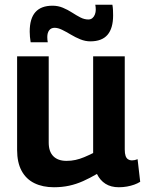

<svg xmlns="http://www.w3.org/2000/svg" viewBox="-20 -778 614 808"><path d="M207 10Q160 10 125 -7Q90 -24 71 -59Q52 -94 52 -147V-541H185V-178Q185 -140 204.5 -120.5Q224 -101 260 -101Q280 -101 298 -105Q316 -109 334 -116.5Q352 -124 372 -134V-541H505V-149Q505 -132 508.5 -122Q512 -112 519 -107.5Q526 -103 535 -103Q547 -103 559 -108L570 -13Q559 -6 545 -1Q531 4 514.5 7Q498 10 480 10Q447 10 424 -4.5Q401 -19 388 -46Q359 -29 330 -16Q301 -3 271 3.5Q241 10 207 10ZM109 -600Q107 -612 106 -623.5Q105 -635 105 -645Q105 -700 129 -727Q153 -754 201 -754Q224 -754 244.5 -745.5Q265 -737 283.5 -725Q302 -713 318.5 -704.5Q335 -696 352 -696Q362 -696 369 -702Q376 -708 379.5 -717.5Q383 -727 383 -737Q383 -742 382.5 -748Q382 -754 381 -758H453Q455 -747 455.5 -735.5Q456 -724 456 -713Q456 -659 432.5 -631.5Q409 -604 360 -604Q339 -604 318 -612.5Q297 -621 278 -632.5Q259 -644 241.5 -652.5Q224 -661 210 -661Q195 -661 187 -650.5Q179 -640 179 -622Q179 -617 179.5 -611Q180 -605 181 -600Z"/></svg>

Font: Georama ExtraCondensed Thin SemiBold
Style: Regular
Weight: 600
Version: Version 1.001